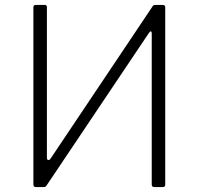

<svg xmlns="http://www.w3.org/2000/svg" viewBox="-20 -762 809 782"><path d="M163 -742Q171 -742 171 -732V-118Q171 -113 175.5 -110.5Q180 -108 186 -116L600 -734Q603 -740 606.5 -741Q610 -742 616 -742H643Q653 -742 653 -731V-11Q653 0 643 0H609Q598 0 598 -10V-627Q598 -633 594.5 -634Q591 -635 586 -627L170 -7Q166 -1 161.5 -0.5Q157 0 151 0H126Q122 0 119 -2.5Q116 -5 116 -11V-732Q116 -742 126 -742Z"/></svg>

Font: Libre Franklin ExtraLight
Style: Regular
Weight: 250
Designer: Pablo Impallari, Rodrigo Fuenzalida, Nhung Nguyen
Foundry: Impallari Type
Version: Version 3.000